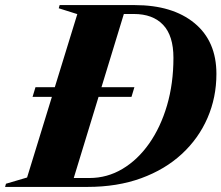

<svg xmlns="http://www.w3.org/2000/svg" viewBox="-67 -735 871 755"><path d="M61 -354 72.5 -392H148.5L237 -679.5L164 -702.5L167.5 -715H462.5Q611.5 -715 697.8 -644Q784 -573 784 -444.5Q784 -352 749 -271.2Q714 -190.5 648 -129.5Q582 -68.5 488.2 -34.2Q394.5 0 277 0H-47L-43.5 -12.5L39.5 -37L137 -354ZM284.5 -35Q354.5 -35 414.5 -70.8Q474.5 -106.5 519.5 -170.5Q564.5 -234.5 589.8 -320.5Q615 -406.5 615 -507.5Q615 -594.5 574.5 -637.2Q534 -680 459.5 -680H420L332 -392H461.5L450 -354H320.5L223 -35Z"/></svg>

Font: Newsreader Display
Style: Bold Italic
Weight: 700
Italic angle: -17°
Designer: Hugues Gentile
Foundry: Production Type
Version: Version 1.001